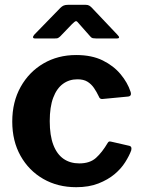

<svg xmlns="http://www.w3.org/2000/svg" viewBox="-20 -769 591 799"><path d="M297 -540Q362 -540 407.5 -517.5Q453 -495 482 -460Q511 -425 523 -388Q530 -368 511 -367L406 -357Q395 -356 391 -368Q382 -387 371 -403Q360 -419 344 -429Q328 -439 302 -439Q268 -439 242 -420Q216 -401 201.5 -362.5Q187 -324 187 -265Q187 -205 202 -166Q217 -127 244.5 -108Q272 -89 310 -89Q354 -89 379.5 -112Q405 -135 428 -174Q431 -179 434 -180Q437 -181 445 -179L519 -162Q530 -159 526 -143Q518 -121 501 -94Q484 -67 456.5 -44Q429 -21 389.5 -5.5Q350 10 297 10Q220 10 160 -24.5Q100 -59 65.5 -120.5Q31 -182 31 -263Q31 -345 66 -407.5Q101 -470 161 -505Q221 -540 297 -540ZM356 -617 310 -669Q301 -681 296.5 -681Q292 -681 280 -669L230 -617Q223 -611 219.5 -610Q216 -609 207 -609H126Q118 -609 117.5 -613.5Q117 -618 123 -625L231 -736Q238 -743 245 -746Q252 -749 264 -749H336Q346 -749 351.5 -745.5Q357 -742 361 -738L468 -625Q484 -609 466 -609H380Q372 -609 366.5 -610Q361 -611 356 -617Z"/></svg>

Font: Libre Franklin
Style: Bold
Weight: 700
Designer: Pablo Impallari, Rodrigo Fuenzalida, Nhung Nguyen
Foundry: Impallari Type
Version: Version 3.000